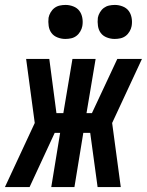

<svg xmlns="http://www.w3.org/2000/svg" viewBox="-61 -759 596 779"><path d="M429 0H335L305 -220H277L241 0H147L183 -220H161L59 0H-41L80 -260L45 -520H139L168 -300H196L233 -520H327L290 -300H312L415 -520H515L394 -260ZM404 -601Q388 -601 372.5 -607Q357 -613 348 -625Q339 -637 336.5 -653.5Q334 -670 336 -687Q338 -698 344.5 -709Q351 -720 360.5 -727Q370 -734 381.5 -736.5Q393 -739 405 -739Q421 -739 436.5 -733Q452 -727 461 -715Q470 -703 473 -686.5Q476 -670 473 -653Q471 -642 464.5 -631Q458 -620 448.5 -613Q439 -606 427.5 -603.5Q416 -601 404 -601ZM204 -601Q188 -601 172.5 -607Q157 -613 148 -625Q139 -637 136.5 -653.5Q134 -670 136 -687Q138 -698 144.5 -709Q151 -720 160.5 -727Q170 -734 181.5 -736.5Q193 -739 205 -739Q221 -739 236.5 -733Q252 -727 261 -715Q270 -703 273 -686.5Q276 -670 273 -653Q271 -642 264.5 -631Q258 -620 248.5 -613Q239 -606 227.5 -603.5Q216 -601 204 -601Z"/></svg>

Font: Iosevka SS18
Style: Bold Italic
Weight: 700
Italic angle: -9°
Monospace: yes
Designer: Belleve Invis
Foundry: Belleve Invis
Version: Version 25.1.1; ttfautohint (v1.8.4)